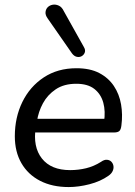

<svg xmlns="http://www.w3.org/2000/svg" viewBox="-20 -786 574 816"><path d="M272 9Q202 9 150.5 -17.5Q99 -44 71 -92.5Q43 -141 43 -207Q43 -287 75 -352.5Q107 -418 166 -457Q225 -496 305 -496Q363 -496 402 -475.5Q441 -455 464 -420.5Q487 -386 494.5 -342.5Q502 -299 496 -253Q494 -235 487 -229Q480 -223 465 -223H114L122 -281H440L422 -267Q429 -313 419 -349.5Q409 -386 381 -408Q353 -430 304 -430Q252 -430 217 -406.5Q182 -383 162.5 -347Q143 -311 137 -270L132 -245Q119 -162 158 -112.5Q197 -63 278 -63Q313 -63 346 -71Q379 -79 409 -98Q423 -108 434.5 -107Q446 -106 453 -99Q460 -92 462 -81.5Q464 -71 459 -59.5Q454 -48 441 -39Q407 -15 360.5 -3Q314 9 272 9ZM286 -559 183 -707Q172 -722 173.5 -735Q175 -748 183.5 -756Q192 -764 204.5 -766Q217 -768 230 -762Q243 -756 251 -739L336 -587Q344 -574 340.5 -563.5Q337 -553 327.5 -547.5Q318 -542 306.5 -544.5Q295 -547 286 -559Z"/></svg>

Font: Nunito Medium
Style: Italic
Weight: 500
Designer: Vernon Adams
Foundry: Vernon Adams
Version: Version 3.601